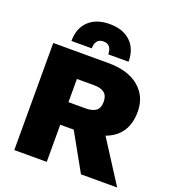

<svg xmlns="http://www.w3.org/2000/svg" viewBox="-154 -994 1006 1112"><g transform="rotate(20 349.0 -437.5)"><path d="M399 -660Q522 -660 589.5 -603.5Q657 -547 657 -453Q657 -379 624.5 -330.5Q592 -282 529 -259L695 0H472L344 -229H261V0H61V-660ZM366 -368Q409 -368 430.5 -384.5Q452 -401 452 -439Q452 -477 430.5 -494Q409 -511 366 -511H261V-368ZM508 -707H383Q383 -735 370.5 -751.5Q358 -768 332 -768Q306 -768 293.5 -751.5Q281 -735 281 -707H156Q156 -786 203 -830.5Q250 -875 332 -875Q414 -875 461 -830.5Q508 -786 508 -707Z"/></g></svg>

Font: Work Sans ExtraBold
Style: Regular
Weight: 800
Designer: Wei Huang
Foundry: Wei Huang
Version: Version 2.012; ttfautohint (v1.8.3)